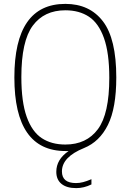

<svg xmlns="http://www.w3.org/2000/svg" viewBox="-20 -769 673 989"><path d="M299 114Q299 174 371.5 174Q389.5 174 408 169.2Q426.5 164.5 451 154V181Q412.5 200 372.5 200Q323.5 200 296.8 178.2Q270 156.5 270 116Q270 52 333.5 9H317.5Q54 9 54 -370Q54 -749 316.5 -749Q441.5 -749 510.2 -659.2Q579 -569.5 579 -370Q579 -212.5 536 -125.8Q493 -39 413 -6.5Q299 39.5 299 114ZM543 -368Q543 -496 515.5 -573Q488 -650 438 -683Q388 -716 316.5 -716Q207.5 -716 148.8 -636.8Q90 -557.5 90 -372Q90 -244 117.5 -167.2Q145 -90.5 195 -57.5Q245 -24.5 316.5 -24.5Q425.5 -24.5 484.2 -103.5Q543 -182.5 543 -368Z"/></svg>

Font: Encode Sans Semi Condensed Thin
Style: Regular
Weight: 250
Width: 4
Designer: Multiple Designers
Foundry: Impallari Type
Version: Version 2.000